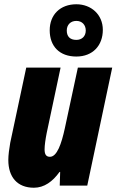

<svg xmlns="http://www.w3.org/2000/svg" viewBox="-20 -870 546 900"><path d="M338 -605C415 -605 462 -657 462 -730C462 -802 407 -850 338 -850C262 -850 213 -801 213 -728C213 -653 259 -605 338 -605ZM338 -683C307 -683 293 -700 293 -727C293 -753 310 -772 338 -772C365 -772 382 -753 382 -727C382 -700 364 -683 338 -683ZM139 10C187 10 227 -19 259 -64H262L260 0H389L506 -553H345L284 -269C268 -195 247 -135 214 -135C195 -135 189 -148 189 -170C189 -188 193 -217 199 -247L264 -553H103L28 -201C23 -172 19 -143 19 -120C19 -40 61 10 139 10Z"/></svg>

Font: Noto Sans UI Condensed Black
Style: Italic
Weight: 900
Width: 3
Italic angle: -192°
Designer: Monotype Design Team
Foundry: Monotype Imaging Inc.
Version: Version 1.901